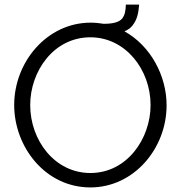

<svg xmlns="http://www.w3.org/2000/svg" viewBox="-20 -814 791 839"><path d="M524 -677C538 -683 549 -691 557 -700C580 -728 585 -757 588 -794H530C529 -767 526 -749 514 -733C501 -718 477 -710 433 -710C415 -713 396 -715 376 -715C186 -715 42 -544 42 -355C42 -173 177 5 375 5C565 5 708 -165 708 -354C708 -483 638 -614 524 -677ZM375 -58C219 -58 112 -201 112 -355C112 -502 214 -651 375 -651C529 -651 638 -509 638 -355C638 -209 536 -58 375 -58Z"/></svg>

Font: FIGSv2-sans-serif
Style: Regular
Weight: 400
Designer: Matt McInerney, Pablo Impallari, Rodrigo Fuenzalida,Mirko Velimirovic
Foundry: Matt McInerney, Pablo Impallari, Rodrigo Fuenzalida
Version: Version 4.021;hotconv 1.0.109;makeotfexe 2.5.65596